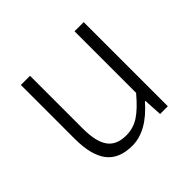

<svg xmlns="http://www.w3.org/2000/svg" viewBox="-135 -690 860 860"><g transform="rotate(-45 295.0 -260.0)"><path d="M253 13Q170 13 131 -37.5Q92 -88 92 -192V-533H150V-199Q150 -116 177.5 -77.5Q205 -39 266 -39Q311 -39 348 -63Q385 -87 432 -143V-533H490V0H441L436 -88H433Q345 13 253 13Z"/></g></svg>

Font: Noto Sans Korean Light
Style: Regular
Weight: 300
Designer: Ryoko NISHIZUKA  (kana & ideographs); Paul D. Hunt (Latin, Greek & Cyrillic); Wenlong ZHANG  (bopomofo); Sandoll Communi
Foundry: Adobe Systems Incorporated
Version: Version 1.000;PS 1;hotconv 1.0.78;makeotf.lib2.5.61930